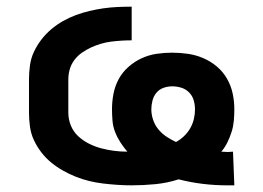

<svg xmlns="http://www.w3.org/2000/svg" viewBox="-20 -548 790 576"><path d="M661 8Q624 8 587.5 3.5Q551 -1 516 -10Q482 1 446 4.5Q410 8 375 8H374Q353 8 331.5 6.5Q310 5 289 2.5Q268 0 247.5 -5Q227 -10 207 -18Q187 -26 168.5 -36.5Q150 -47 133.5 -60.5Q117 -74 104 -91Q91 -108 82 -127Q73 -146 70 -167.5Q67 -189 67 -210V-310Q67 -331 70 -352.5Q73 -374 82 -393Q91 -412 104 -429Q117 -446 133.5 -460Q150 -474 168.5 -484.5Q187 -495 207 -502.5Q227 -510 248 -515Q269 -520 290 -523Q311 -526 332.5 -527Q354 -528 375 -528V-427Q359 -427 343.5 -426Q328 -425 312.5 -423Q297 -421 282 -416.5Q267 -412 253 -405.5Q239 -399 226 -390Q213 -381 203.5 -368.5Q194 -356 189.5 -341Q185 -326 185 -310V-210Q185 -190 192.5 -171.5Q200 -153 214.5 -139.5Q229 -126 247 -117Q265 -108 284 -103Q303 -98 322.5 -95.5Q342 -93 362 -93Q351 -106 341.5 -120.5Q332 -135 325.5 -151.5Q319 -168 317.5 -185.5Q316 -203 316 -220Q316 -244 320.5 -267Q325 -290 336 -310.5Q347 -331 365 -347Q383 -363 404.5 -373Q426 -383 449.5 -386.5Q473 -390 496 -390Q520 -390 544 -386.5Q568 -383 590 -373.5Q612 -364 630.5 -348.5Q649 -333 661 -312Q673 -291 678 -267.5Q683 -244 683 -220Q683 -203 681.5 -186Q680 -169 675 -153Q670 -137 662.5 -121.5Q655 -106 644 -93Q649 -93 654 -92.5Q659 -92 664 -92Q667 -92 671 -92.5Q675 -93 679 -93L683 8ZM508 -122Q521 -129 532 -139.5Q543 -150 550.5 -163Q558 -176 561.5 -190.5Q565 -205 565 -220Q565 -234 561 -247.5Q557 -261 547 -271Q537 -281 523.5 -285Q510 -289 497 -289Q483 -289 470.5 -284.5Q458 -280 449.5 -270Q441 -260 437.5 -246.5Q434 -233 434 -220Q434 -204 439.5 -188Q445 -172 455.5 -159.5Q466 -147 479.5 -138Q493 -129 508 -122Z"/></svg>

Font: Iosevka Book
Style: Bold
Weight: 700
Designer: Belleve Invis
Foundry: Belleve Invis
Version: Version 28.0.7; ttfautohint (v1.8.3)